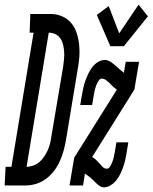

<svg xmlns="http://www.w3.org/2000/svg" viewBox="-78 -795 654 823"><path d="M-58 0 -54 -80H-29L66 -655H49L52 -735H85H144Q170 -734 192.5 -723Q215 -712 229.5 -693.5Q244 -675 251.5 -651Q259 -627 261.5 -601.5Q264 -576 262 -550Q260 -524 255 -498L205 -196Q201 -173 195 -150.5Q189 -128 179 -105.5Q169 -83 154.5 -63.5Q140 -44 120 -29Q100 -14 77 -7Q54 0 31 0ZM36 -80Q50 -80 65 -85.5Q80 -91 91.5 -101Q103 -111 111.5 -124Q120 -137 126.5 -151Q133 -165 136.5 -179.5Q140 -194 142 -209L193 -511Q195 -527 196.5 -542.5Q198 -558 197 -573Q196 -588 192.5 -603Q189 -618 181.5 -629.5Q174 -641 160.5 -648Q147 -655 131 -655ZM395 -597 337 -731 388 -769 433 -652 516 -775 556 -725 453 -597ZM367 8Q358 8 350.5 3Q343 -2 337 -7.5Q331 -13 325 -19Q319 -25 313 -30.5Q307 -36 300 -41Q293 -46 286 -51L278 0H220L240 -119L423 -411Q415 -416 408 -422.5Q401 -429 395 -435V-436Q387 -443 378 -450.5Q369 -458 358 -458Q352 -458 347 -452Q342 -446 339 -439.5Q336 -433 333.5 -426.5Q331 -420 329.5 -413.5Q328 -407 326.5 -400Q325 -393 324 -387L317 -345H266L273 -387Q276 -402 279 -417.5Q282 -433 287.5 -448Q293 -463 300 -478Q307 -493 317 -506.5Q327 -520 341.5 -529Q356 -538 372 -538Q380 -538 387.5 -534.5Q395 -531 402 -526Q409 -521 415 -515.5Q421 -510 427.5 -504.5Q434 -499 440 -493.5Q446 -488 453 -483L461 -530H518L498 -411L317 -122Q326 -117 333.5 -110Q341 -103 347.5 -95.5Q354 -88 361.5 -80Q369 -72 380 -72Q387 -72 391.5 -78Q396 -84 399 -90.5Q402 -97 404.5 -103.5Q407 -110 408.5 -116.5Q410 -123 411.5 -130Q413 -137 414 -143L421 -185H472L465 -143Q463 -128 459.5 -112.5Q456 -97 451 -82Q446 -67 439 -52Q432 -37 421.5 -23.5Q411 -10 396.5 -1Q382 8 367 8Z"/></svg>

Font: Iosevka Slab Medium
Style: Italic
Weight: 500
Italic angle: -9°
Monospace: yes
Designer: Belleve Invis
Foundry: Belleve Invis
Version: Version 11.1.0; ttfautohint (v1.8.3)